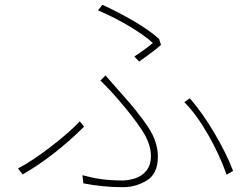

<svg xmlns="http://www.w3.org/2000/svg" viewBox="-20 -768 1040 799"><path d="M616 -589Q584 -619 523 -656Q462 -693 388 -725L406 -748Q472 -718 537 -680Q602 -642 642 -606L650 -581Q614 -550 559 -512L539 -533Q581 -560 616 -589ZM492 -17Q511 -17 540 -25Q570 -34 589 -57.5Q608 -81 608 -119Q608 -170 570.5 -227Q533 -284 466 -361Q447 -384 398 -433L419 -454L484 -380Q558 -298 597.5 -237.5Q637 -177 637 -116Q637 -45 591 -17Q545 11 492 11Q409 11 327 -5L323 -39Q363 -28 401 -22.5Q439 -17 492 -17ZM747 -343 770 -359Q823 -298 873 -213Q923 -128 950 -57L923 -41Q894 -124 845.5 -208.5Q797 -293 747 -343ZM74 -42 55 -67Q116 -99 193.5 -159Q271 -219 312 -263L330 -241Q272 -183 205.5 -131Q139 -79 74 -42Z"/></svg>

Font: Merged Yaku Han JP Thin
Style: Regular
Weight: 250
Designer: Ryoko NISHIZUKA 西塚涼子 (kana, bopomofo & ideographs); Paul D. Hunt (Latin, Greek & Cyrillic); Sandoll Communications 산돌커뮤니
Foundry: Adobe
Version: Version 2.004